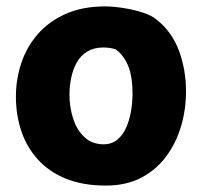

<svg xmlns="http://www.w3.org/2000/svg" viewBox="-20 -573 628 600"><path d="M308.9 -553Q332.7 -553 364.6 -548.1Q396.6 -543.2 425.5 -533.9Q454.4 -524.7 469.2 -511.7Q516.8 -474.7 539.1 -414.9Q561.3 -355.1 561.3 -287Q561.3 -232 546.2 -179.7Q531 -127.4 500.1 -85.2Q469.2 -42.9 422.1 -18Q374.9 6.9 310.9 6.9Q238.1 6.9 184.9 -15.1Q131.7 -37.1 97.1 -75.9Q62.6 -114.7 46.1 -164.9Q29.7 -215.2 29.7 -271Q29.7 -324.6 46.3 -375.1Q63 -425.7 97.4 -465.6Q131.8 -505.4 184.4 -529.2Q237.1 -553 308.9 -553ZM197.1 -276.4Q197.1 -238.9 208.3 -203.3Q219.4 -167.8 243.4 -144.9Q267.3 -122.1 304 -122.1Q329 -122.1 346.6 -136.5Q364.1 -150.9 374.4 -174.6Q384.8 -198.2 389.4 -225.8Q394.1 -253.4 394.1 -278.9Q394.1 -336 379.7 -369.2Q365.2 -402.3 340.8 -419.1Q330.1 -422.3 321.5 -423.4Q312.9 -424.6 303 -424.6Q273.7 -424.6 252.9 -412Q232.1 -399.4 220.2 -378.2Q208.3 -357 202.7 -330.8Q197.1 -304.7 197.1 -276.4Z"/></svg>

Font: Playpen Sans Deva
Style: Regular
Weight: 400
Designer: Pooja Saxena, Gunjan Panchal, Laura Meseguer, Veronika Burian, José Scaglione
Foundry: TypeTogether
Version: Version 2.000